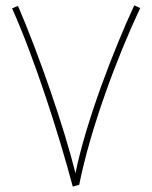

<svg xmlns="http://www.w3.org/2000/svg" viewBox="-20 -695 567 715"><path d="M251 0 275 -7C316 -213 414 -478 502 -665L480 -675C406 -516 301 -246 261 -50C220 -217 125 -492 47 -673L25 -664C109 -476 199 -196 251 0Z"/></svg>

Font: Noto Sans Arabic UI Th
Style: Regular
Weight: 100
Designer: Monotype Design Team, Nadine Chahine and Nizar Qandah
Foundry: Monotype Imaging Inc.
Version: Version 2.010